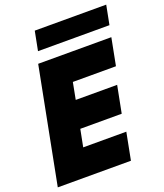

<svg xmlns="http://www.w3.org/2000/svg" viewBox="-166 -961 907 1063"><g transform="rotate(-20 288.0 -429.5)"><path d="M121 -680H552L521 -520H267L248 -421H492L461 -262H217L197 -160H451L420 0H-11ZM166 -859H587L565 -746H144Z"/></g></svg>

Font: Teachers ExtraBold
Style: Italic
Weight: 800
Designer: Alfredo Marco Pradil & Chank Diesel
Version: Version 0.009